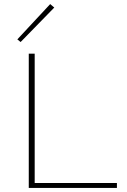

<svg xmlns="http://www.w3.org/2000/svg" viewBox="-20 -921 621 941"><path d="M226 -901 246 -884 81 -715 65 -728ZM150 -24H553V0H121V-658H150Z"/></svg>

Font: EauTestInfant Extralight
Style: Regular
Weight: 250
Designer: Christian Thalmann (Catharsis Fonts)
Version: Version 0.001;PS 000.001;hotconv 1.0.88;makeotf.lib2.5.64775